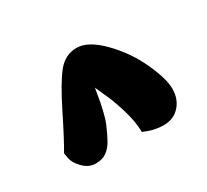

<svg xmlns="http://www.w3.org/2000/svg" viewBox="-75 -857 560 519"><g transform="rotate(-30 205.5 -597.5)"><path d="M35 -517Q53 -547 88 -617.5Q123 -688 147 -717.5Q171 -747 206.5 -747Q242 -747 284 -704.5Q326 -662 351 -608Q376 -554 376 -522Q376 -490 357 -469Q338 -448 307.5 -448Q277 -448 246 -462Q246 -493 233.5 -534.5Q221 -576 208 -602L196 -629L194 -617Q184 -554 172.5 -527Q161 -500 152 -484.5Q143 -469 130 -459.5Q117 -450 96 -450Q75 -450 58 -467Q41 -484 38 -500Z"/></g></svg>

Font: Chela One Cyrilic
Style: Regular
Weight: 400
Designer: Miguel Hernandez
Foundry: LatinoType
Version: Version 1.001